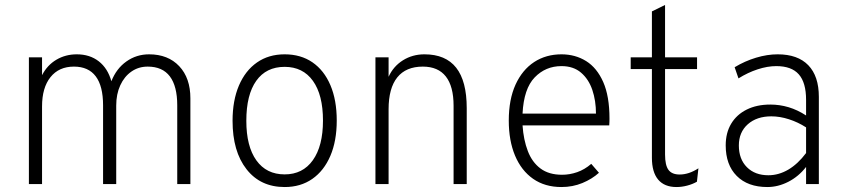

<svg xmlns="http://www.w3.org/2000/svg" viewBox="-20 -742 3399 774"><path d="M96.5 0V-511H149.5V-439Q170.5 -479.5 207.2 -501.2Q244 -523 289.5 -523Q342 -523 378.2 -494.8Q414.5 -466.5 429 -414.5Q449 -465.5 489.5 -494.2Q530 -523 581 -523Q657.5 -523 702.5 -475.2Q747.5 -427.5 747.5 -345.5V0H694.5V-317.5Q694.5 -394.5 664.8 -434Q635 -473.5 575.5 -473.5Q538.5 -473.5 509.8 -453.5Q481 -433.5 464.8 -398Q448.5 -362.5 448.5 -316.5V0H395.5V-317.5Q395.5 -395 366 -434.2Q336.5 -473.5 278 -473.5Q217.5 -473.5 183.5 -431Q149.5 -388.5 149.5 -313V0Z M1127.5 12Q1030 12 973.8 -59.8Q917.5 -131.5 917.5 -255Q917.5 -337 943.2 -397.2Q969 -457.5 1016 -490.2Q1063 -523 1127.5 -523Q1192.5 -523 1239.5 -490.8Q1286.5 -458.5 1312 -398.5Q1337.5 -338.5 1337.5 -256Q1337.5 -174 1311.8 -113.8Q1286 -53.5 1239 -20.8Q1192 12 1127.5 12ZM1127.5 -39Q1200.5 -39 1241.2 -96.2Q1282 -153.5 1282 -256Q1282 -359.5 1241.5 -416Q1201 -472.5 1127.5 -472.5Q1053 -472.5 1013 -416.2Q973 -360 973 -255Q973 -152 1013.5 -95.5Q1054 -39 1127.5 -39Z M1493.5 0V-511H1546.5V-432.5Q1566 -475 1604.5 -499Q1643 -523 1691 -523Q1776.5 -523 1819 -469Q1861.5 -415 1861.5 -306V0H1808.5V-315.5Q1808.5 -394 1777.2 -433.8Q1746 -473.5 1684.5 -473.5Q1616.5 -473.5 1581.5 -430Q1546.5 -386.5 1546.5 -301.5V0Z M2243.5 12Q2176.5 12 2129 -21.2Q2081.5 -54.5 2056.2 -114.8Q2031 -175 2031 -256Q2031 -341 2058.2 -400.8Q2085.5 -460.5 2133.2 -491.8Q2181 -523 2243.5 -523Q2299 -523 2342.8 -495.8Q2386.5 -468.5 2411.8 -411.2Q2437 -354 2437 -264Q2437 -258 2436.8 -251Q2436.5 -244 2436 -236.5H2086.5Q2090.5 -178 2107.8 -133Q2125 -88 2158.8 -62.8Q2192.5 -37.5 2246 -37.5Q2276.5 -37.5 2306.8 -48Q2337 -58.5 2363.5 -81.5L2394.5 -45.5Q2367 -20.5 2327.8 -4.2Q2288.5 12 2243.5 12ZM2086.5 -284H2382.5Q2382.5 -336 2367.8 -379.5Q2353 -423 2322.2 -449.2Q2291.5 -475.5 2243.5 -475.5Q2179.5 -475.5 2135.5 -430Q2091.5 -384.5 2086.5 -284Z M2707 12Q2658.5 12 2633.2 -18Q2608 -48 2608 -106V-463.5H2522.5V-511H2608V-696L2661 -722V-511H2790V-463.5H2661V-119Q2661 -76 2674.8 -57.2Q2688.5 -38.5 2720 -38.5Q2757 -38.5 2795.5 -63.5L2789.5 -9.5Q2772 0.5 2750.2 6.2Q2728.5 12 2707 12Z M3073.5 12Q2994.5 12 2950 -32.8Q2905.5 -77.5 2905.5 -156Q2905.5 -206.5 2927.5 -243.2Q2949.5 -280 2990 -300.2Q3030.5 -320.5 3085.5 -320.5Q3123 -320.5 3159 -309.8Q3195 -299 3229.5 -276.5V-339.5Q3229.5 -409 3200.2 -442.2Q3171 -475.5 3109.5 -475.5Q3074 -475.5 3034.2 -462.5Q2994.5 -449.5 2957 -426L2941.5 -471Q2983 -496 3028 -509.5Q3073 -523 3115 -523Q3196 -523 3238.5 -479Q3281 -435 3281 -351.5V0H3229.5V-69Q3199.5 -30.5 3158 -9.2Q3116.5 12 3073.5 12ZM3077.5 -35.5Q3119 -35.5 3157.8 -58.2Q3196.5 -81 3229.5 -125V-228.5Q3197 -249.5 3160.5 -261.2Q3124 -273 3089.5 -273Q3030.5 -273 2994.5 -241Q2958.5 -209 2958.5 -155.5Q2958.5 -100.5 2991 -68Q3023.5 -35.5 3077.5 -35.5Z"/></svg>

Font: Overpass ExtraLight
Style: Regular
Weight: 250
Designer: Delve Withrington, Dave Bailey, Thomas Jockin
Foundry: Delve Fonts LLC
Version: Version 4.000